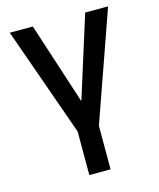

<svg xmlns="http://www.w3.org/2000/svg" viewBox="-110 -608 733 886"><g transform="rotate(-15 256.5 -165.5)"><path d="M131.8 -530.3 258.8 -139.6 381.8 -530.3H491.2L307.6 -8.8V199.2H206.1V-8.8L21.5 -530.3Z"/></g></svg>

Font: Pretendard Std Medium
Style: Regular
Weight: 500
Designer: Base glyphs from Inter by Rasmus Andersson; Hangeul glyphs from Noto Sans CJK(Source Han Sans) by Jang Soo-young and Kan
Foundry: Kil Hyung-jin
Version: Version 1.309